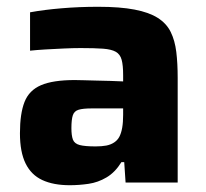

<svg xmlns="http://www.w3.org/2000/svg" viewBox="-20 -538 606 566"><path d="M185.8 8Q137.5 8 104.8 -7.2Q72 -22.3 55.4 -56.2Q38.8 -90 38.8 -145Q38.8 -203.2 52.3 -237.5Q65.9 -271.9 101 -286.9Q136.2 -302 200.4 -302Q209.5 -302 225.8 -301.5Q242.2 -301 263.1 -300.5Q284.1 -300 304.8 -299.5Q325.6 -299 343 -298V-316.7Q343 -345.8 338.6 -361.8Q334.3 -377.9 321.4 -385.3Q308.6 -392.6 283.7 -394.5Q258.8 -396.3 217.7 -396.3Q195.4 -396.3 167.7 -395Q139.9 -393.7 113.5 -392.2Q87.1 -390.6 68.6 -388.6V-501.7Q110 -509.3 161.7 -513.6Q213.3 -518 269.6 -518Q333.6 -518 376.4 -509.8Q419.2 -501.7 445 -485.3Q470.8 -469 483.2 -443.8Q495.6 -418.7 499.7 -384.9Q503.8 -351.2 503.8 -308.2V0H350.2L346.2 -60H337.9Q319.2 -29.8 294 -15Q268.8 -0.1 241 3.9Q213.1 8 185.8 8ZM261.9 -106.4Q280.1 -106.4 293.4 -108.9Q306.6 -111.5 316.4 -118Q326.2 -124.5 331.6 -134.4Q337.4 -145.4 340.2 -161.3Q343 -177.3 343 -199.3V-218.4H250.3Q224.7 -218.4 211.8 -214.5Q198.9 -210.7 194.7 -198.2Q190.5 -185.6 190.5 -160.1Q190.5 -138.2 195 -126.3Q199.6 -114.5 215.1 -110.4Q230.6 -106.4 261.9 -106.4Z"/></svg>

Font: Saira Thin
Style: Regular
Weight: 100
Designer: Hector Gatti with collaboration of the Omnibus-Type team
Foundry: Omnibus-Type
Version: Version 1.101